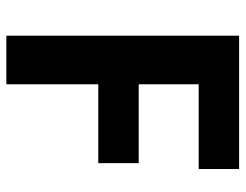

<svg xmlns="http://www.w3.org/2000/svg" viewBox="-102 -744 754 589"><g transform="rotate(90 274.5 -450.0)"><path d="M239 -93V-375H481V-499H239V-683H499V-807H90V-93Z"/></g></svg>

Font: Noto Sans Kannada UI
Style: Bold
Weight: 700
Designer: Jelle Bosma - Monotype Design Team
Foundry: Monotype Imaging Inc.
Version: Version 2.005